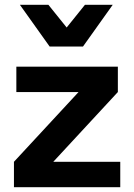

<svg xmlns="http://www.w3.org/2000/svg" viewBox="-20 -781 559 801"><path d="M481.7 0H38.2V-106L307.7 -397H48.2V-503H471.7V-397L202.3 -106H481.7ZM63 -761H181.9L309 -603H207.3L334.4 -761H450.3L326.3 -587H187Z"/></svg>

Font: Wix Madefor Display
Style: Regular
Weight: 400
Designer: Dalton Maag Ltd
Foundry: Dalton Maag Ltd
Version: Version 3.100